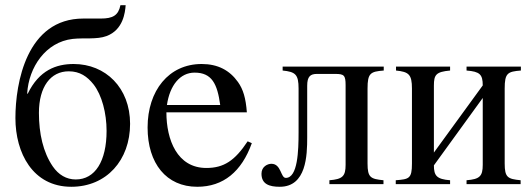

<svg xmlns="http://www.w3.org/2000/svg" viewBox="-20 -705 2037 735"><path d="M84 -347C90 -448 155 -544 258 -556C303 -561 350 -553 388 -567C452 -591 459 -658 461 -685H441C433 -646 412 -634 366 -634H299C82 -634 39 -387 39 -253C39 -120 105 10 253 10C388 10 478 -92 478 -231C478 -369 384 -460 262 -460C196 -460 130 -437 86 -346ZM388 -204C388 -88 344 -18 270 -18C234 -18 204 -36 182 -68C145 -122 129 -194 129 -273C129 -373 174 -432 243 -432C286 -432 314 -412 338 -382C370 -341 388 -272 388 -204Z M928 -164C879 -90 837 -62 770 -62C658 -62 617 -170 617 -275H925C921 -329 911 -363 891 -391C859 -436 814 -460 752 -460C626 -460 545 -358 545 -217C545 -79 617 10 735 10C835 10 905 -48 944 -157ZM619 -303C630 -378 669 -427 725 -427C791 -427 812 -384 823 -303Z M1449 -450H1062V-435C1111 -430 1123 -420 1123 -366V-199C1123 -128 1120 -24 1074 -24C1054 -24 1057 -78 1019 -78C1004 -78 981 -67 981 -40C981 0 1011 10 1051 10C1153 10 1156 -110 1156 -179V-377C1156 -412 1168 -422 1193 -422H1263C1297 -422 1303 -417 1303 -379V-74C1303 -30 1291 -19 1241 -15V0H1448V-15C1399 -20 1387 -25 1387 -79V-366C1387 -425 1398 -431 1449 -435Z M1974 -450H1766V-435C1817 -431 1828 -420 1828 -378L1641 -121V-377C1641 -419 1649 -430 1703 -435V-450H1496V-435C1545 -430 1557 -420 1557 -366V-79C1557 -21 1546 -19 1495 -15V0H1703V-15C1652 -19 1641 -32 1641 -72L1828 -330V-74C1828 -30 1816 -19 1766 -15V0H1973V-15C1924 -20 1912 -25 1912 -79V-366C1912 -425 1923 -431 1974 -435Z"/></svg>

Font: XITS Math
Style: Regular
Weight: 400
Designer: MicroPress Inc., with final additions and corrections provided by Coen Hoffman, Elsevier (retired)
Version: Version 1.108